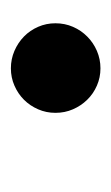

<svg xmlns="http://www.w3.org/2000/svg" viewBox="55 -250 207 358"><g transform="rotate(90 159.0 -71.5)"><path d="M190.9 -70.8Q190.9 -53.7 184.3 -38.6Q177.7 -23.4 166.5 -12.2Q155.3 -1 140.1 5.6Q125 12.2 107.9 12.2Q90.8 12.2 75.4 5.6Q60.1 -1 48.6 -12.2Q37.1 -23.4 30.5 -38.6Q23.9 -53.7 23.9 -70.8Q23.9 -88.4 30.5 -103.5Q37.1 -118.7 48.6 -130.1Q60.1 -141.6 75.4 -148.2Q90.8 -154.8 107.9 -154.8Q125 -154.8 140.1 -148.2Q155.3 -141.6 166.5 -130.1Q177.7 -118.7 184.3 -103.5Q190.9 -88.4 190.9 -70.8Z"/></g></svg>

Font: Charis SIL Am
Style: Bold Italic
Weight: 700
Italic angle: -11°
Foundry: SIL International
Version: Version 5.000